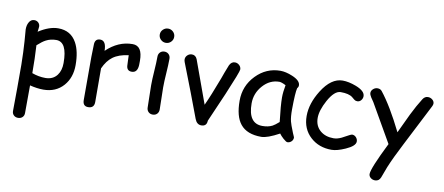

<svg xmlns="http://www.w3.org/2000/svg" viewBox="-76 -988 3479 1505"><g transform="rotate(10 1664.0 -236.0)"><path d="M275.4 -41.5Q226.6 -41.5 168 -56.2L167 164.6Q167 185.1 153.6 198Q140.1 210.9 119.1 210.9Q98.1 210.9 84.7 198Q71.3 185.1 71.3 164.6L72.8 -20.5V-204.6Q71.3 -306.2 65.4 -389.2L58.1 -482.9Q58.1 -516.1 70.8 -538.6Q85.4 -565.9 113.3 -565.9Q132.3 -565.9 145.3 -553.2Q158.2 -540.5 158.2 -522Q158.2 -518.1 156.7 -506.8Q154.3 -492.2 153.3 -480.5Q195.3 -507.8 234.4 -521.5Q273.4 -535.2 309.1 -535.2Q409.2 -535.2 455.6 -450.7Q492.2 -384.3 492.2 -274.4Q492.2 -174.8 435.5 -109.9Q375.5 -41.5 275.4 -41.5ZM309.1 -442.4Q264.2 -442.4 228 -423.3Q202.1 -410.2 162.6 -374.5Q168.9 -269.5 168.9 -153.8Q222.2 -134.3 275.4 -134.3Q336.4 -134.3 368.7 -177.7Q396.5 -214.8 396.5 -274.4Q396.5 -358.9 374.8 -400.6Q353 -442.4 309.1 -442.4Z M982.4 -360.8Q979 -299.8 933.6 -299.8Q891.6 -299.8 891.6 -348.1Q891.6 -357.4 890.1 -382.3L888.7 -423.3Q811.5 -414.1 765.1 -379.9Q721.7 -348.1 692.9 -284.2L693.8 -16.6Q693.8 32.7 645.5 32.7Q602.5 32.7 602.5 -16.6V-359.4Q602.5 -375.5 603.8 -407.7Q605 -439.9 605 -456.1Q605 -505.4 647.9 -505.4Q695.8 -505.4 696.3 -424.3Q790 -514.6 904.3 -514.6Q943.8 -514.6 963.4 -484.9Q982.9 -455.1 982.9 -395Q982.9 -369.6 982.4 -360.8Z M1157.7 -569.3Q1134.3 -569.3 1117.2 -585.9Q1100.1 -602.5 1100.1 -626Q1100.1 -649.4 1117.2 -666Q1134.3 -682.6 1157.7 -682.6Q1181.2 -682.6 1198 -666Q1214.8 -649.4 1214.8 -626Q1214.8 -602.5 1198 -585.9Q1181.2 -569.3 1157.7 -569.3ZM1198.2 -221.7Q1198.2 -192.4 1200 -134Q1201.7 -75.7 1201.7 -46.4Q1201.7 -24.9 1188.5 -11.2Q1175.3 2.4 1153.8 2.4Q1132.8 2.4 1119.4 -11.2Q1106 -24.9 1106 -46.4Q1106 -75.7 1104.2 -134Q1102.5 -192.4 1102.5 -221.7Q1102.5 -267.6 1107.4 -336.2Q1112.3 -404.8 1112.3 -450.7Q1112.3 -472.7 1125.7 -486.3Q1139.2 -500 1160.2 -500Q1181.2 -500 1194.6 -486.3Q1208 -472.7 1208 -450.7Q1208 -404.8 1203.1 -336.2Q1198.2 -267.6 1198.2 -221.7Z M1588.4 -25.4Q1586.9 19.5 1543.9 19.5Q1508.3 19.5 1492.2 -22.5L1417.5 -220.7L1330.6 -444.8Q1325.7 -457.5 1325.7 -467.3Q1325.7 -487.3 1340.8 -501.5Q1356 -515.6 1376 -515.6Q1405.3 -515.6 1418 -485.8L1542 -144.5Q1578.6 -222.7 1634.3 -371.1Q1647.5 -410.2 1675.8 -481.4Q1690.9 -512.7 1718.8 -512.7Q1738.8 -512.7 1753.9 -498.5Q1769 -484.4 1769 -464.8Q1769 -446.3 1688.5 -255.9Z M2231 32.2Q2221.7 32.2 2197.3 10.7Q2175.3 -9.3 2164.6 -24.9Q2117.7 0.5 2082 13.4Q2046.4 26.4 2022.5 26.4Q1908.2 26.4 1856 -38.1Q1806.6 -98.6 1806.6 -223.6Q1806.6 -341.8 1887.9 -425.8Q1969.2 -509.8 2082 -509.8Q2124.5 -509.8 2177.2 -487.8Q2243.7 -460.4 2243.7 -421.9Q2243.7 -408.7 2233.9 -398.4Q2229 -379.9 2226.3 -337.4Q2223.6 -294.9 2223.1 -228.5Q2222.7 -168 2231.4 -132.8Q2236.3 -111.3 2262.2 -46.9Q2265.6 -38.1 2273.4 -21L2276.4 -12.7Q2276.4 6.8 2262.7 19.5Q2249 32.2 2231 32.2ZM2129.4 -307.1Q2129.4 -328.1 2132.1 -352.8Q2134.8 -377.4 2140.1 -405.3Q2122.1 -414.6 2109.1 -418.9Q2096.2 -423.3 2088.4 -423.3Q2012.7 -423.3 1957.8 -361.6Q1902.8 -299.8 1902.8 -219.2Q1902.8 -139.2 1931.2 -99.1Q1959.5 -59.1 2016.1 -59.1Q2063 -59.1 2095.7 -76.2Q2113.3 -85.4 2145 -113.3Q2129.4 -242.7 2129.4 -307.1Z M2582 30.8Q2481.9 30.8 2415 -29.8Q2344.7 -93.3 2344.7 -197.3Q2344.7 -296.4 2410.6 -401.9Q2483.9 -519 2575.7 -519Q2623.5 -519 2682.6 -496.6Q2757.3 -467.8 2757.3 -426.3Q2757.3 -407.7 2745.1 -393.3Q2732.9 -378.9 2714.8 -378.9Q2700.7 -378.9 2690.2 -387.5Q2679.7 -396 2669.9 -404.3Q2641.1 -427.2 2575.7 -427.2Q2525.9 -427.2 2477.1 -338.4Q2432.6 -256.8 2432.6 -197.3Q2432.6 -132.8 2476.6 -95.7Q2517.6 -61 2582 -61Q2611.3 -61 2644.5 -76.7L2701.2 -106.9Q2715.8 -114.7 2722.2 -114.7Q2740.2 -114.7 2753.4 -100.3Q2766.6 -85.9 2766.6 -67.4Q2766.6 -31.7 2691.4 1.5Q2625.5 30.8 2582 30.8Z M3300.8 -442.4 3131.8 -111.8Q3069.3 8.8 3036.1 89.8L3003.9 175.8Q2991.2 207.5 2960 207.5Q2939.5 207.5 2924.6 195.3Q2909.7 183.1 2909.7 165Q2909.7 121.1 3015.1 -90.8L2840.3 -395L2818.4 -427.2Q2805.2 -447.8 2805.2 -461.4Q2805.2 -479.5 2820.6 -493.2Q2835.9 -506.8 2855 -506.8Q2877.4 -506.8 2889.6 -491.7Q2972.7 -387.2 3067.9 -194.3L3140.1 -347.2Q3179.2 -426.3 3215.3 -482.9Q3231 -507.8 3256.3 -507.8Q3276.4 -507.8 3291.7 -495.1Q3307.1 -482.4 3307.1 -464.4Q3307.1 -454.6 3300.8 -442.4Z"/></g></svg>

Font: Righma Çiddhi
Style: Regular
Weight: 400
Designer: R.S. Wihananto
Foundry: R.S. Wihananto
Version: Version 2.0.1